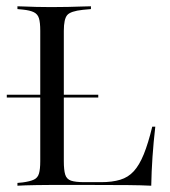

<svg xmlns="http://www.w3.org/2000/svg" viewBox="-20 -591 542 611"><path d="M1.6 -280.6V-289.5H292.7V-280.6ZM137.1 -2.4Q115.3 -2.4 96 -2Q76.6 -1.6 61.3 -1.2Q46 -0.8 35.5 0V-8.9L52.4 -10.5Q75.8 -13.7 87.9 -19.4Q100 -25 104 -38.7Q108.1 -52.4 108.1 -78.2V-369.4H183.1V-78.2Q183.1 -50 187.5 -35.5Q191.9 -21 206 -16.1Q220.2 -11.3 248.4 -11.3H301.6Q337.1 -11.3 362.5 -19Q387.9 -26.6 405.6 -46Q423.4 -65.3 437.5 -100Q451.6 -134.7 464.5 -187.9H474.2Q468.5 -138.7 465.3 -91.9Q462.1 -45.2 461.3 0Q430.6 -1.6 386.3 -2Q341.9 -2.4 276.6 -2.4H145.2ZM137.1 -568.5H146H150Q174.2 -568.5 196.8 -569Q219.4 -569.4 238.3 -570.2Q257.3 -571 269.4 -571V-562.1L243.5 -559.7Q204.8 -555.6 194 -543.1Q183.1 -530.6 183.1 -492.7V-369.4H108.1V-492.7Q108.1 -519.4 104 -532.7Q100 -546 87.9 -552Q75.8 -558.1 52.4 -560.5L35.5 -562.1V-571Q46 -571 61.3 -570.2Q76.6 -569.4 96 -569Q115.3 -568.5 137.1 -568.5Z"/></svg>

Font: Playfair 144pt SemiCondensed Light
Style: Regular
Weight: 300
Width: 4
Designer: Claus Eggers Sørensen
Foundry: Claus Eggers Sørensen
Version: Version 2.203